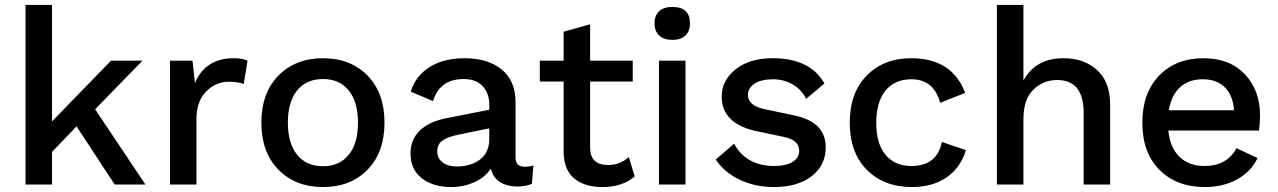

<svg xmlns="http://www.w3.org/2000/svg" viewBox="-20 -745 5158 775"><path d="M443 0 289 -235 190 -132V0H83V-725H190V-255L428 -500H555L364 -304L567 0Z M666 0V-500H757L767 -410Q809 -510 924 -510Q959 -510 979 -500L964 -406Q939 -415 903 -415Q851 -415 812 -375.5Q773 -336 773 -265V0Z M1104 -440Q1173 -510 1284 -510Q1395 -510 1463.5 -440Q1532 -370 1532 -250Q1532 -130 1463.5 -60Q1395 10 1284 10Q1173 10 1104 -60Q1035 -130 1035 -250Q1035 -370 1104 -440ZM1284 -426Q1217 -426 1179.5 -380Q1142 -334 1142 -250Q1142 -166 1179.5 -120Q1217 -74 1284 -74Q1350 -74 1387.5 -120Q1425 -166 1425 -250Q1425 -334 1387.5 -380Q1350 -426 1284 -426Z M2098 -72Q2116 -72 2133 -77L2127 -3Q2101 8 2069 8Q1979 6 1961 -64Q1937 -28 1893.5 -9Q1850 10 1802 10Q1728 10 1682.5 -25.5Q1637 -61 1637 -126Q1637 -181 1673.5 -217Q1710 -253 1777 -267L1955 -302V-321Q1955 -370 1927.5 -398Q1900 -426 1852 -426Q1755 -426 1728 -337L1638 -375Q1657 -438 1713.5 -474Q1770 -510 1856 -510Q1949 -510 2005 -464.5Q2061 -419 2061 -332V-109Q2061 -72 2098 -72ZM1824 -73Q1880 -73 1917.5 -101Q1955 -129 1955 -185V-227L1829 -201Q1785 -192 1765 -177Q1745 -162 1745 -134Q1745 -106 1766.5 -89.5Q1788 -73 1824 -73Z M2518 -111 2542 -33Q2493 10 2411 10Q2340 10 2298 -24.5Q2256 -59 2255 -132V-416H2159V-500H2255V-617L2362 -647V-500H2534V-416H2362V-150Q2362 -79 2434 -79Q2483 -79 2518 -111Z M2694 -717Q2765 -717 2765 -651Q2765 -619 2746.5 -601.5Q2728 -584 2694 -584Q2660 -584 2641 -601.5Q2622 -619 2622 -651Q2622 -683 2641 -700Q2660 -717 2694 -717ZM2747 -500V0H2640V-500Z M3104 10Q3029 10 2967 -19Q2905 -48 2869 -101L2943 -165Q2992 -75 3106 -75Q3152 -75 3179 -91.5Q3206 -108 3206 -136Q3206 -179 3146 -192L3041 -214Q2893 -243 2893 -356Q2893 -420 2949 -465Q3005 -510 3099 -510Q3250 -510 3308 -408L3234 -346Q3215 -384 3179 -404.5Q3143 -425 3101 -425Q3053 -425 3026 -407.5Q2999 -390 2999 -362Q2999 -318 3068 -304L3182 -280Q3313 -254 3313 -151Q3313 -78 3256.5 -34Q3200 10 3104 10Z M3658 -510Q3823 -510 3876 -370L3775 -330Q3749 -425 3659 -425Q3591 -425 3554 -379Q3517 -333 3517 -249Q3517 -165 3554.5 -120Q3592 -75 3659 -75Q3762 -75 3782 -172L3879 -139Q3858 -69 3801.5 -29.5Q3745 10 3661 10Q3548 10 3479 -59.5Q3410 -129 3410 -250Q3410 -370 3478.5 -440Q3547 -510 3658 -510Z M4004 0V-725H4111V-420Q4160 -510 4273 -510Q4356 -510 4408.5 -462Q4461 -414 4461 -324V0H4354V-290Q4354 -422 4247 -422Q4191 -422 4151 -383Q4111 -344 4111 -264V0Z M5066 -280Q5066 -248 5062 -218H4696Q4703 -149 4741 -112Q4779 -75 4841 -75Q4933 -75 4971 -147L5056 -107Q5030 -52 4973.5 -21Q4917 10 4843 10Q4729 10 4660 -59.5Q4591 -129 4591 -250Q4591 -370 4659 -440Q4727 -510 4837 -510Q4943 -510 5004.5 -445.5Q5066 -381 5066 -280ZM4698 -300H4961Q4957 -360 4924 -392.5Q4891 -425 4835 -425Q4779 -425 4743.5 -393Q4708 -361 4698 -300Z"/></svg>

Font: Elaine Sans Medium
Style: Regular
Weight: 500
Designer: Wei Huang
Foundry: Wei Huang
Version: Version 2.001;PS 002.001;hotconv 1.0.88;makeotf.lib2.5.64775